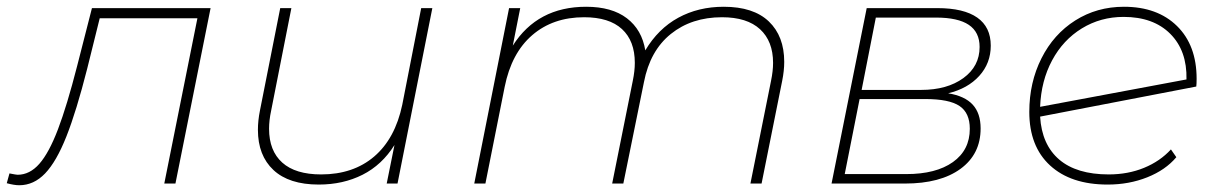

<svg xmlns="http://www.w3.org/2000/svg" viewBox="-65 -543 3606 568"><path d="M558 -519 454 0H421L519 -489H230L193 -340Q161 -214 131.5 -139.5Q102 -65 68.5 -30Q35 5 -8 5Q-23 5 -45 -1L-37 -30Q-17 -26 -13 -26Q23 -26 51.5 -58.5Q80 -91 106.5 -160.5Q133 -230 163 -347L207 -519Z M1214 -519 1111 0H1079L1102 -114Q1065 -55 1007.5 -26Q950 3 878 3Q790 3 744 -40Q698 -83 698 -159Q698 -186 704 -216L764 -519H797L737 -215Q731 -187 731 -162Q731 -97 770 -62Q809 -27 885 -27Q980 -27 1042 -80Q1104 -133 1125 -233L1181 -519Z M2255 -360Q2255 -334 2249 -304L2188 0H2155L2216 -304Q2222 -333 2222 -357Q2222 -421 2183.5 -456.5Q2145 -492 2071 -492Q1981 -492 1919.5 -442.5Q1858 -393 1840 -300L1779 0H1746L1807 -304Q1813 -333 1813 -357Q1813 -422 1775 -457Q1737 -492 1663 -492Q1571 -492 1509.5 -439Q1448 -386 1428 -286L1371 0H1338L1441 -519H1474L1452 -408Q1525 -523 1669 -523Q1745 -523 1789.5 -489Q1834 -455 1844 -394Q1882 -458 1941.5 -490.5Q2001 -523 2076 -523Q2164 -523 2209.5 -479.5Q2255 -436 2255 -360Z M2836 -163Q2836 -87 2776.5 -43.5Q2717 0 2612 0H2395L2499 -519H2708Q2786 -519 2826 -491Q2866 -463 2866 -408Q2866 -356 2832 -318.5Q2798 -281 2740 -267Q2789 -259 2812.5 -233.5Q2836 -208 2836 -163ZM2484 -277H2660Q2737 -277 2785 -312Q2833 -347 2833 -404Q2833 -448 2801 -469.5Q2769 -491 2704 -491H2526ZM2804 -162Q2804 -209 2773.5 -229.5Q2743 -250 2672 -250H2478L2434 -28H2616Q2704 -28 2754 -63.5Q2804 -99 2804 -162Z M3475 -310Q3475 -295 3474 -287L3012 -198Q3017 -115 3068.5 -71Q3120 -27 3215 -27Q3272 -27 3319.5 -46.5Q3367 -66 3399 -101L3415 -78Q3383 -40 3329 -18.5Q3275 3 3212 3Q3103 3 3041.5 -53.5Q2980 -110 2980 -212Q2980 -299 3016 -370.5Q3052 -442 3116 -482.5Q3180 -523 3260 -523Q3359 -523 3417 -466Q3475 -409 3475 -310ZM3012 -227 3445 -308Q3447 -393 3397 -443Q3347 -493 3259 -493Q3191 -493 3135.5 -459Q3080 -425 3047.5 -364.5Q3015 -304 3012 -227Z"/></svg>

Font: Montserrat Alternates ExLight
Style: Italic
Weight: 275
Italic angle: -11.3°
Designer: Julieta Ulanovsky
Foundry: Julieta Ulanovsky
Version: Version 7.200